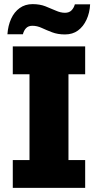

<svg xmlns="http://www.w3.org/2000/svg" viewBox="-20 -911 475 931"><path d="M42 0V-135H123V-551H42V-686H393V-551H312V-135H393V0ZM16 -745Q19 -787 34 -820Q49 -853 75.5 -872Q102 -891 138 -891Q173 -891 200 -880.5Q227 -870 250.5 -859.5Q274 -849 295 -849Q315 -849 326.5 -860.5Q338 -872 343 -890H417Q415 -849 399.5 -815.5Q384 -782 358 -763Q332 -744 295 -744Q260 -744 232.5 -754.5Q205 -765 182.5 -775.5Q160 -786 137 -786Q118 -786 107 -775Q96 -764 91 -745Z"/></svg>

Font: Chivo Medium ExtraBold
Style: Regular
Weight: 800
Version: Version 2.002